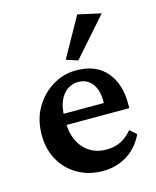

<svg xmlns="http://www.w3.org/2000/svg" viewBox="-103 -733 662 813"><g transform="rotate(-15 227.5 -326.5)"><path d="M248 7.8Q187.5 7.8 139.2 -19.5Q90.8 -46.9 63.5 -95.2Q36.1 -143.6 36.1 -206.1Q36.1 -274.4 66.4 -325.7Q96.7 -377 145.5 -405.8Q194.3 -434.6 250 -433.6Q335 -432.6 379.4 -379.9Q423.8 -327.1 423.8 -242.2V-220.7H134.8V-269.5H338.9L325.2 -249V-278.3Q325.2 -327.1 303.2 -355.5Q281.2 -383.8 242.2 -383.8Q216.8 -383.8 195.3 -369.1Q173.8 -354.5 161.1 -325.2Q148.4 -295.9 148.4 -252V-234.4Q148.4 -162.1 186 -119.1Q223.6 -76.2 286.1 -76.2Q319.3 -76.2 346.2 -88.4Q373 -100.6 399.4 -130.9L427.7 -105.5Q400.4 -48.8 353 -20.5Q305.7 7.8 248 7.8ZM267.6 -471.7 216.8 -488.3 313.5 -661.1 415 -638.7Z"/></g></svg>

Font: Crimson Pro SemiBold
Style: Regular
Weight: 600
Designer: Jacques Le Bailly
Foundry: Baron von Fonthausen
Version: Version 1.003